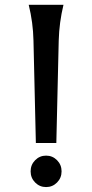

<svg xmlns="http://www.w3.org/2000/svg" viewBox="-20 -757 378 787"><path d="M97.7 -737.3H240.2Q222.7 -665 220.7 -590.8L210.9 -170.9H127L117.2 -590.8Q115.7 -664.1 97.7 -737.3ZM213.9 -9Q195.3 9.8 168.9 9.8Q142.6 9.8 124 -9Q105.5 -27.8 105.5 -54.7Q105.5 -81.5 124 -100.3Q142.6 -119.1 168.9 -119.1Q195.3 -119.1 213.9 -100.3Q232.4 -81.5 232.4 -54.7Q232.4 -27.8 213.9 -9Z"/></svg>

Font: Classica
Style: Book
Weight: 400
Designer: Wojciech Kalinowski "wmk69" (wmk69@o2.pl)
Foundry: Wojciech Kalinowski "wmk69" (wmk69@o2.pl)
Version: Version 2.1.1; 2021-05-14